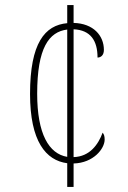

<svg xmlns="http://www.w3.org/2000/svg" viewBox="-20 -734 504 754"><path d="M244 -93V0H269V-92C347 -94 391 -150 391 -186C391 -200 388 -207 383 -213C366 -167 333 -119 269 -117V-619C336 -616 363 -574 363 -508C376 -508 388 -517 388 -538C388 -594 347 -642 269 -644V-714H244V-643C156 -635 98 -565 98 -365C98 -179 160 -104 244 -93ZM244 -618V-118C172 -130 126 -208 126 -366C126 -546 172 -609 244 -618Z"/></svg>

Font: Noto Serif Myanmar Condensed Thin
Style: Regular
Weight: 100
Width: 3
Designer: Ben Mitchell and the Monotype Design Team
Foundry: Monotype Imaging Inc.
Version: Version 2.106